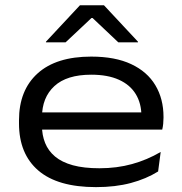

<svg xmlns="http://www.w3.org/2000/svg" viewBox="-20 -714 708 748"><path d="M354 15Q204.5 15 129.2 -49.8Q54 -114.5 54 -233.5V-245.5Q54 -362.5 126.5 -428Q199 -493.5 335.5 -493.5Q428.5 -493.5 491 -464.2Q553.5 -435 585.2 -382Q617 -329 617 -258.5V-255.5Q617 -244 615.8 -231.5Q614.5 -219 612 -209H528.5Q530 -220.5 530.5 -234.5Q531 -248.5 531 -261.5Q531 -311 509 -347.2Q487 -383.5 443.5 -403.2Q400 -423 335.5 -423Q240 -423 191.8 -378.5Q143.5 -334 143.5 -257V-249.5V-240V-224Q143.5 -187.5 155.8 -157Q168 -126.5 194.5 -104.2Q221 -82 263.8 -70.2Q306.5 -58.5 367.5 -58.5Q435.5 -58.5 494.2 -74.8Q553 -91 606 -122L596 -46Q549.5 -17 489.5 -1Q429.5 15 354 15ZM95 -209V-276H594.5V-209ZM291.5 -693.5H385L517.5 -551.5V-549H441L340.5 -644H336.5L235.5 -549H159V-551.5Z"/></svg>

Font: Anek Gujarati Expanded
Style: Regular
Weight: 400
Width: 7
Designer: Mrunmayee Ghaisas (Gujarati), Yesha Goshar (Latin)
Foundry: Ek Type
Version: Version 1.003